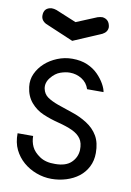

<svg xmlns="http://www.w3.org/2000/svg" viewBox="-86 -788 592 866"><g transform="rotate(10 210.0 -355.0)"><path d="M316.2 -125.3Q317.2 -159.1 303.5 -178Q289.9 -197 263.9 -209.1Q237.9 -221.2 199 -231.1Q160.1 -240.9 127 -255.1Q93.9 -269.2 69.9 -297.2Q46 -325.3 40.9 -367.2Q36.9 -400 50 -428Q63.1 -456.1 86.6 -477.5Q110.1 -499 142.9 -512.4Q175.8 -525.8 211.1 -525.8Q251 -525.8 280.6 -512.9Q310.1 -500 330.1 -479.5Q350 -459.1 361.6 -438.1Q373.2 -417.2 375.3 -402H300Q290.9 -430.8 265.9 -446.5Q240.9 -462.1 211.1 -462.1Q190.9 -462.1 167.9 -454Q144.9 -446 125.5 -422Q106.1 -398 111.1 -371.2Q116.2 -347 134.6 -334.1Q153 -321.2 183.6 -310.1Q214.1 -299 251 -287.1Q287.9 -275.3 320.5 -254.5Q353 -233.8 371 -203Q388.9 -172.2 388.9 -125.3Q388.9 -89.9 374.5 -61.9Q360.1 -33.8 335.6 -14.9Q311.1 4 278.5 14.1Q246 24.2 211.1 24.2Q175.8 24.2 141.9 11.6Q108.1 -1 82.1 -23.5Q56.1 -46 40.7 -77.5Q25.3 -109.1 25.8 -152H97Q97 -125.8 107.6 -103.3Q118.2 -80.8 145.7 -62.4Q173.2 -43.9 216.2 -44.9Q265.2 -44.9 289.6 -68.4Q314.1 -91.9 316.2 -125.3ZM196 -605.1 66.7 -660.1Q43.9 -672.2 43.9 -694.9Q43.9 -729.8 78.8 -733.8Q90.9 -733.8 102 -729.8L196 -690.9L289.9 -729.8Q302 -733.8 312.6 -733.8Q343.9 -729.8 348 -694.9Q348 -672.2 324.7 -660.1Z"/></g></svg>

Font: Myanmar KatKuu
Style: Regular
Weight: 400
Designer: Khon Soe Zaw Thu
Foundry: MPUA
Version: Version 1.00 September 13, 2016, initial release